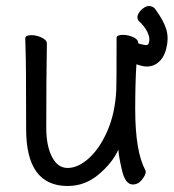

<svg xmlns="http://www.w3.org/2000/svg" viewBox="-20 -601 578 639"><path d="M205 18Q67 18 67 -171Q67 -391 65 -440L64 -474Q65 -484 85 -484Q101 -484 118.5 -476Q136 -468 136 -456Q134 -340 134 -175Q134 -116 153 -79Q172 -42 205 -42Q240 -42 276 -74.5Q312 -107 337.5 -165.5Q363 -224 367 -301Q368 -318 368 -475Q368 -485 390 -485Q406 -485 423 -477.5Q440 -470 440 -458Q440 -458 440 -457Q444 -455 449 -454Q463 -450 468.5 -451Q474 -452 476 -460Q480 -474 471 -493.5Q462 -513 441 -532Q436 -539 438 -549Q442 -562 456 -573Q470 -584 483 -580Q493 -577 498 -569Q526 -530 534 -501.5Q542 -473 533 -438Q524 -404 501 -389Q478 -374 447 -383Q440 -385 434 -387Q430 -325 430 -237Q430 -97 464 -34L465 -29Q465 -19 452.5 -3Q440 13 422 13Q397 13 386 -34Q375 -81 374 -103Q354 -59 308.5 -20.5Q263 18 205 18Z"/></svg>

Font: LXGW WenKai Mono TC
Style: Regular
Weight: 400
Designer: LXGW / Fontworks Inc.
Foundry: LXGW / Fontworks Inc.
Version: Version 1.330